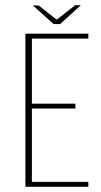

<svg xmlns="http://www.w3.org/2000/svg" viewBox="-20 -721 388 741"><path d="M78 0V-591H321V-572H103V-321H271V-302H103V-19H321V0ZM187 -628 107 -700H129L199 -645L270 -701H292L212 -628Z"/></svg>

Font: Alumni Sans Thin Thin
Style: Regular
Weight: 250
Version: Version 1.018